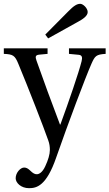

<svg xmlns="http://www.w3.org/2000/svg" viewBox="-25 -743 573 1005"><path d="M212 -562 227 -542 378 -626C408 -642 434 -659 434 -680C434 -700 410 -723 395 -723C378 -723 361 -713 331 -682ZM-5 -461C43 -459 53 -453 71 -409C121 -289 204 -76 228 -7C234 10 236 25 236 42C236 65 227 95 212 127C197 160 179 169 168 169C158 169 149 166 131 148C121 139 113 134 101 134C82 134 57 161 57 190C57 214 85 242 127 242C167 242 218 230 269 82C331 -96 423 -340 454 -410C472 -450 478 -458 528 -461V-490H336V-461L388 -456C405 -454 407 -442 402 -422C387 -362 335 -211 291 -91H289C243 -212 203 -321 166 -426C160 -444 158 -455 181 -457L224 -461V-490H-5Z"/></svg>

Font: Lingua Franca
Style: Regular
Weight: 400
Version: Version 1.19